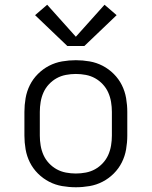

<svg xmlns="http://www.w3.org/2000/svg" viewBox="-20 -782 640 810"><path d="M300 8Q271 8 242 3Q213 -2 187 -15.5Q161 -29 140 -50Q119 -71 106 -97Q93 -123 88 -152Q83 -181 83 -210V-310Q83 -339 88 -368Q93 -397 106 -423Q119 -449 140 -470Q161 -491 187 -504.5Q213 -518 242 -523Q271 -528 300 -528Q329 -528 358 -523Q387 -518 413 -504.5Q439 -491 460 -470Q481 -449 494 -423Q507 -397 512 -368Q517 -339 517 -310V-210Q517 -181 512 -152Q507 -123 494 -97Q481 -71 460 -50Q439 -29 413 -15.5Q387 -2 358 3Q329 8 300 8ZM300 -50Q321 -50 342 -54Q363 -58 381 -68Q399 -78 413.5 -93.5Q428 -109 436.5 -128Q445 -147 448.5 -168Q452 -189 452 -210V-310Q452 -331 448.5 -352Q445 -373 436.5 -392Q428 -411 413.5 -426.5Q399 -442 381 -452Q363 -462 342 -466Q321 -470 300 -470Q279 -470 258 -466Q237 -462 219 -452Q201 -442 186.5 -426.5Q172 -411 163.5 -392Q155 -373 151.5 -352Q148 -331 148 -310V-210Q148 -189 151.5 -168Q155 -147 163.5 -128Q172 -109 186.5 -93.5Q201 -78 219 -68Q237 -58 258 -54Q279 -50 300 -50ZM336 -588H264L128 -718L179 -762L300 -627L421 -762L472 -718Z"/></svg>

Font: Iosevka Aile Custom Light
Style: Regular
Weight: 300
Designer: Belleve Invis
Foundry: Belleve Invis
Version: Version 17.0.2; ttfautohint (v1.8.3)